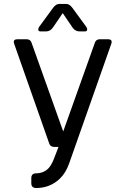

<svg xmlns="http://www.w3.org/2000/svg" viewBox="-20 -733 626 958"><path d="M250 0Q231.4 0 225.6 -17.1L50.8 -514.2Q48.8 -519.5 48.8 -524.4Q48.8 -537.1 66.9 -537.1H112.8Q131.3 -537.1 137.2 -520.5L295.4 -77.1L453.6 -520.5Q459.5 -537.1 478 -537.1H519Q537.1 -537.1 537.1 -524.4Q537.1 -519.5 535.2 -514.2L325.2 82Q308.6 128.9 280.3 156.7Q231 205.1 160.6 205.1Q136.2 205.1 136.2 181.2V155.8Q136.2 131.8 160.6 131.8Q194.3 131.8 218.3 110.4Q235.4 94.7 249 59.6L272 0ZM275.9 -713.4H310.1Q326.7 -713.4 340.8 -694.3L410.2 -599.6Q415 -592.8 415 -585.9Q415 -576.2 403.3 -576.2H377.4Q355 -576.2 341.8 -595.7L293 -667.5L244.1 -595.7Q231 -576.2 208.5 -576.2H182.6Q170.9 -576.2 170.9 -585.9Q170.9 -592.8 175.8 -599.6L245.1 -694.3Q259.3 -713.4 275.9 -713.4Z"/></svg>

Font: Simply Mono
Style: Book
Weight: 400
Designer: Wojciech Kalinowski "wmk69" (wmk69@o2.pl)
Foundry: Wojciech Kalinowski "wmk69" (wmk69@o2.pl)
Version: Version 1.0.0